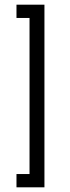

<svg xmlns="http://www.w3.org/2000/svg" viewBox="-20 -760 298 820"><path d="M50.4 40V-16.7H106.1V-683.3H50.4V-740H169.8V40Z"/></svg>

Font: Raleway Thin
Style: Regular
Weight: 100
Designer: Matt McInerney, Pablo Impallari, Rodrigo Fuenzalida
Foundry: Matt McInerney, Pablo Impallari, Rodrigo Fuenzalida
Version: Version 4.026